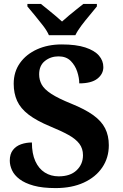

<svg xmlns="http://www.w3.org/2000/svg" viewBox="-20 -951 626 981"><path d="M264 10Q197 10 152 -2.5Q107 -15 80 -35.5Q53 -56 41.5 -81Q30 -106 30 -130Q30 -164 46 -184.5Q62 -205 88 -214Q114 -223 143 -223Q143 -166 160.5 -127.5Q178 -89 209 -69.5Q240 -50 280 -50Q339 -50 371.5 -81Q404 -112 404 -158Q404 -192 385.5 -216.5Q367 -241 330 -261.5Q293 -282 237 -305Q167 -334 126 -365.5Q85 -397 67.5 -435.5Q50 -474 50 -523Q50 -584 82 -629Q114 -674 169.5 -699Q225 -724 295 -724Q369 -724 416 -708.5Q463 -693 485.5 -667Q508 -641 508 -608Q508 -573 477.5 -549Q447 -525 385 -525Q385 -553 374.5 -585Q364 -617 341 -640Q318 -663 279 -663Q239 -663 209.5 -639.5Q180 -616 180 -571Q180 -543 193 -519Q206 -495 242 -471.5Q278 -448 345 -421Q414 -393 456 -363Q498 -333 517 -295.5Q536 -258 536 -209Q536 -145 502.5 -95.5Q469 -46 408 -18Q347 10 264 10ZM230 -771Q220 -794 199.5 -820.5Q179 -847 157.5 -873Q136 -899 120 -918V-931H189Q203 -920 222.5 -904Q242 -888 262 -871.5Q282 -855 297 -841Q312 -855 332 -871.5Q352 -888 372 -904Q392 -920 406 -931H475V-918Q460 -899 438 -873Q416 -847 396 -820.5Q376 -794 365 -771Z"/></svg>

Font: Noto Serif Thai
Style: Regular
Weight: 400
Designer: Monotype Design Team
Foundry: Monotype Imaging Inc.
Version: Version 2.001